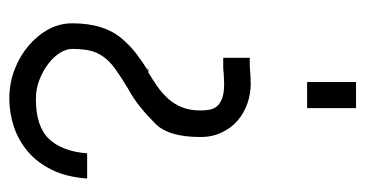

<svg xmlns="http://www.w3.org/2000/svg" viewBox="-206 -580 784 412"><g transform="rotate(90 186.0 -374.0)"><path d="M104 -518H123Q134 -519 143 -519.5Q152 -520 160 -520Q181 -520 201.5 -513Q222 -506 238 -492.5Q254 -479 264 -458.5Q274 -438 274 -412Q274 -342 244 -314Q227 -297 209 -282.5Q191 -268 169 -256Q144 -241 127.5 -229Q111 -217 101.5 -203.5Q92 -190 88.5 -174.5Q85 -159 85 -137Q85 -124 93.5 -110.5Q102 -97 117 -85.5Q132 -74 151.5 -66.5Q171 -59 192 -59Q252 -59 278.5 -87.5Q305 -116 309 -169H363Q360 -125 344.5 -93.5Q329 -62 305.5 -42Q282 -22 252.5 -12Q223 -2 192 -2Q159 -2 130 -13Q101 -24 78.5 -43Q56 -62 43 -86Q30 -110 30 -137Q30 -207 65 -246Q80 -263 96.5 -275.5Q113 -288 131 -299L135 -300Q150 -309 164.5 -319Q179 -329 191 -342Q203 -355 210 -372Q217 -389 217 -412Q217 -422 215.5 -431Q214 -440 208.5 -447Q203 -454 191.5 -458.5Q180 -463 159 -463Q154 -463 148.5 -462.5Q143 -462 137 -462Q131 -461 122.5 -461Q114 -461 104 -461ZM136 -302Q132 -300 131 -299H125ZM156 -641V-746H212V-641Z"/></g></svg>

Font: Fundamental  Brigade Scvhlank
Style: Regular
Weight: 100
Designer: Peter Wiegel, original typeface by Arno Drescher 1935
Foundry: Peter Wiegel
Version: Version 0.000 2012 initial release